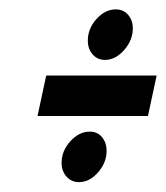

<svg xmlns="http://www.w3.org/2000/svg" viewBox="-20 -558 346 399"><path d="M198 -433.5Q220 -433.5 238 -454Q256 -474.5 256 -499Q256 -516 246.2 -527.2Q236.5 -538.5 220.5 -538.5Q198.5 -538.5 180.5 -518.5Q162.5 -498.5 162.5 -473.5Q162.5 -456.5 172.5 -445Q182.5 -433.5 198 -433.5ZM58 -317H287.5L305.5 -401H76ZM144 -179.5Q166 -179.5 183.8 -199.8Q201.5 -220 201.5 -244.5Q201.5 -261.5 192 -273Q182.5 -284.5 166.5 -284.5Q144.5 -284.5 126.2 -264.5Q108 -244.5 108 -219.5Q108 -202.5 118.2 -191Q128.5 -179.5 144 -179.5Z"/></svg>

Font: League Gothic SemiCondensed Italic
Style: Regular
Weight: 400
Width: 4
Designer: The League of Moveable Type
Version: Version 1.600; ttfautohint (v1.8.3)